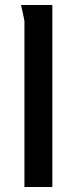

<svg xmlns="http://www.w3.org/2000/svg" viewBox="-20 -750 308 770"><path d="M64 -730H190V0H78V-666Q78 -667 75 -681.5Q72 -696 68.5 -711.5Q65 -727 64 -730Z"/></svg>

Font: Rosario SemiBold
Style: Regular
Weight: 600
Designer: Hector Gatti
Foundry: Omnibus Type
Version: Version 1.101; ttfautohint (v1.8.1.43-b0c9)